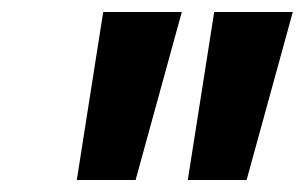

<svg xmlns="http://www.w3.org/2000/svg" viewBox="-20 -725 508 320"><path d="M108 -425 152 -705H283L206 -425ZM293 -425 337 -705H468L391 -425Z"/></svg>

Font: Red Hat Display
Style: Bold Italic
Weight: 700
Italic angle: -12°
Designer: Pentagram, MCKL
Foundry: Pentagram, MCKL
Version: Version 1.023; ttfautohint (v1.8.3)